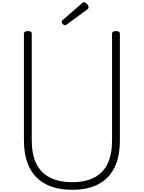

<svg xmlns="http://www.w3.org/2000/svg" viewBox="-20 -1702 1304 1741"><path d="M635 19Q527 19 445.5 -10Q364 -39 308.5 -95.5Q253 -152 225 -235.5Q197 -319 197 -429V-1397Q197 -1409 206 -1414.5Q215 -1420 233 -1420Q251 -1420 259.5 -1414.5Q268 -1409 268 -1397V-428Q268 -303 308.5 -219.5Q349 -136 431 -93Q513 -50 635 -50Q756 -50 836.5 -93Q917 -136 956.5 -219.5Q996 -303 996 -428V-1397Q996 -1409 1005 -1414.5Q1014 -1420 1032 -1420Q1067 -1420 1067 -1397V-429Q1067 -282 1018 -182.5Q969 -83 872.5 -32Q776 19 635 19ZM571 -1473Q559 -1473 549.5 -1483.5Q540 -1494 540 -1503Q540 -1506 541 -1510Q542 -1514 547 -1519L723 -1672Q727 -1676 731 -1679Q735 -1682 742 -1682Q750 -1682 759.5 -1674.5Q769 -1667 776 -1657Q783 -1647 783 -1637Q783 -1632 781.5 -1628Q780 -1624 772 -1617L588 -1482Q582 -1478 578 -1475.5Q574 -1473 571 -1473Z"/></svg>

Font: Playwrite BE WAL Light
Style: Regular
Weight: 300
Version: Version 1.002